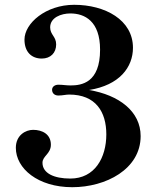

<svg xmlns="http://www.w3.org/2000/svg" viewBox="-20 -767 655 800"><path d="M351 -392C478 -412 534 -487 534 -568C534 -684 418 -747 289 -747C171 -747 82 -670 82 -602C82 -550 112 -523 154 -523C191 -523 214 -547 214 -582C214 -615 189 -622 189 -653C189 -694 235 -711 273 -711C333 -711 397 -679 397 -560C397 -422 320 -411 274 -411C256 -411 242 -414 223 -414C209 -414 197 -406 197 -393C197 -378 208 -369 223 -369C241 -369 255 -373 268 -373C379 -373 423 -301 423 -207C423 -110 375 -23 273 -23C205 -23 157 -45 157 -89C157 -117 192 -126 192 -164C192 -208 156 -226 118 -226C87 -226 46 -204 46 -151C46 -65 138 13 281 13C421 13 566 -62 566 -200C566 -303 476 -371 351 -392Z"/></svg>

Font: Shippori Mincho OTF
Style: Bold
Weight: 800
Designer: FONTDASU
Foundry: FONTDASU / Google Inc. / but / Adobe
Version: Version 3.300;hotconv 1.0.109;makeotfexe 2.5.65596